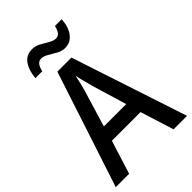

<svg xmlns="http://www.w3.org/2000/svg" viewBox="-265 -1016 1118 1118"><g transform="rotate(-45 293.5 -457.0)"><path d="M476 0 411 -207H175L110 0H0L235 -716H351L587 0ZM322 -508Q319 -522 313 -543Q307 -564 301.5 -585.5Q296 -607 293 -623Q287 -594 279 -561.5Q271 -529 264 -508L201 -299H385ZM118 -780Q123 -839 149 -876Q175 -913 223 -913Q250 -913 275 -899.5Q300 -886 323 -872Q346 -858 366 -858Q385 -858 396 -872.5Q407 -887 413 -914H469Q464 -851 436.5 -816Q409 -781 365 -781Q339 -781 313.5 -795Q288 -809 265 -823Q242 -837 222 -837Q186 -837 175 -780Z"/></g></svg>

Font: Noto Sans Ethiopic SemiCondensed Medium
Style: Regular
Weight: 500
Width: 4
Designer: Monotype Design Team
Foundry: Monotype Imaging Inc.
Version: Version 2.102; ttfautohint (v1.8.4.7-5d5b)